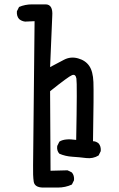

<svg xmlns="http://www.w3.org/2000/svg" viewBox="-20 -719 540 870"><path d="M173.8 130.9Q136.7 129.9 132.8 104Q128.9 78.1 129.9 30.3Q130.9 -17.6 136.7 -623L93.8 -621.1Q78.1 -623 66.4 -632.8Q54.7 -646.5 56.6 -668L66.4 -687.5Q93.8 -699.2 125 -699.2Q156.2 -699.2 187.5 -699.2Q220.7 -698.2 216.8 -646.5L207 -415Q240.2 -432.6 270 -448.2Q299.8 -463.9 333.5 -454.6Q367.2 -445.3 384.3 -420.4Q401.4 -395.5 403.3 -347.2Q405.3 -298.8 401.4 -79.1Q415 -79.1 426.8 -69.3Q438.5 -55.7 436.5 -34.2L426.8 -14.6Q401.4 1 370.1 -2.9Q338.9 -6.8 307.6 -8.8Q276.4 -10.7 249 -22.5Q236.3 -36.1 239.3 -57.6L249 -77.1Q272.5 -92.8 325.2 -85Q330.1 -341.8 326.2 -363.3Q322.3 -384.8 306.2 -378.4Q290 -372.1 207 -305.7L209 54.7L286.1 52.7L305.7 62.5Q317.4 76.2 315.4 97.7L305.7 117.2Q276.4 130.9 241.7 130.9Q207 130.9 173.8 130.9Z"/></svg>

Font: JasonHandwriting2
Style: Regular
Weight: 400
Version: Version 1.05.10